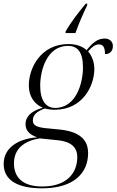

<svg xmlns="http://www.w3.org/2000/svg" viewBox="-65 -786 635 1046"><path d="M293 -616 292 -606H346C365 -659 386 -708 409 -755L411 -766H402C365 -722 320 -663 293 -616ZM164 240C338 240 415 156 415 48C415 -29 363 -69 263 -80L181 -88C138 -93 114 -102 114 -129C114 -159 133 -178 179 -195C192 -191 217 -188 232 -188C390 -188 449 -324 449 -410C449 -452 433 -485 415 -506C437 -531 453 -544 474 -544C499 -544 507 -524 507 -491C538 -491 550 -513 550 -535C550 -559 533 -576 505 -576C465 -576 438 -551 407 -513C383 -534 350 -546 308 -546C156 -546 92 -414 92 -321C92 -261 122 -219 168 -199C97 -180 74 -144 74 -110C74 -81 89 -54 138 -38C32 -30 -45 20 -45 107C-45 196 31 240 164 240ZM235 -198C187 -198 154 -236 154 -319C154 -404 191 -536 305 -536C356 -536 387 -505 387 -418C387 -335 351 -198 235 -198ZM165 230C53 230 11 175 11 104C11 28 62 -18 152 -32L250 -22C320 -15 356 15 356 70C356 151 305 230 165 230Z"/></svg>

Font: Noto Serif Display Light
Style: Italic
Weight: 300
Italic angle: -12°
Designer: Monotype Design Team
Foundry: Monotype Imaging Inc.
Version: Version 2.009